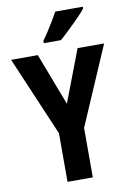

<svg xmlns="http://www.w3.org/2000/svg" viewBox="-100 -994 719 1055"><g transform="rotate(-10 259.5 -466.5)"><path d="M260 -423 371 -714H519L330 -276V0H189V-271L0 -714H149ZM439 -924Q428 -909 409.5 -889.5Q391 -870 369.5 -849Q348 -828 327 -808Q306 -788 288 -773H193V-786Q211 -811 227 -836Q243 -861 258 -886Q273 -911 285 -933H439Z"/></g></svg>

Font: Noto Sans Condensed
Style: Regular
Weight: 400
Width: 3
Version: Version 2.013